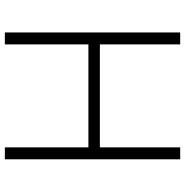

<svg xmlns="http://www.w3.org/2000/svg" viewBox="-6 -738 745 772"><g transform="rotate(90 366.0 -352.5)"><path d="M111 0V-705H159V-382H573V-705H621V0H573V-336H159V0Z"/></g></svg>

Font: Nunito Sans 7pt SemiCondensed ExtraLight
Style: Regular
Weight: 250
Width: 4
Designer: Vernon Adams
Foundry: Vernon Adams
Version: Version 3.101;gftools[0.9.27]